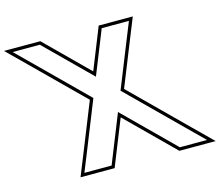

<svg xmlns="http://www.w3.org/2000/svg" viewBox="-456 -942 1332 1164"><g transform="rotate(-15 210.0 -360.0)"><path d="M158.7 -494.9 256.8 -740 268.6 -770H439.6L395.2 -660L280.8 -374.2L598.7 -60L710.3 50H539.3L509.1 20L232.5 -253.4L123.1 20L111.3 50H-59.7L-15.3 -60L110.4 -374.2L-178.8 -660L-290.4 -770H-119.4L-89.2 -740ZM151.3 -530.3 -75.1 -754.2 -111.2 -790H-339.2L-192.8 -645.8L86.9 -369.3L-33.9 -67.5L-89.3 70H124.9L141.7 27.4L239.9 -218L495 34.2L531 70H759.1L612.7 -74.2L304.3 -379.1L413.8 -652.5L469.2 -790H255L238.2 -747.4Z"/></g></svg>

Font: Nordica Plus
Style: NordicaClassicRgOpOblOl
Weight: 500
Version: Version 1.01